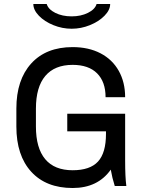

<svg xmlns="http://www.w3.org/2000/svg" viewBox="-20 -932 717 962"><path d="M607 -445H509Q509 -522 466.5 -564.5Q424 -607 344 -607Q254 -607 207 -551.5Q160 -496 160 -388V-298Q160 -190 206.5 -134.5Q253 -79 344 -79Q431 -79 471 -122.5Q511 -166 511 -261V-274H317V-362H607V-128Q607 -45 613 0H555Q542 -41 535 -82Q470 10 344 10Q211 10 136.5 -71.5Q62 -153 62 -298V-388Q62 -532 136.5 -614Q211 -696 344 -696Q424 -696 483.5 -665Q543 -634 575 -577Q607 -520 607 -445ZM339 -788Q292 -788 247.5 -806Q203 -824 175 -853Q147 -882 147 -912H214Q222 -885 257 -867.5Q292 -850 339 -850Q385 -850 420.5 -867.5Q456 -885 464 -912H532Q532 -882 503.5 -853Q475 -824 430.5 -806Q386 -788 339 -788Z"/></svg>

Font: Chivo
Style: Regular
Weight: 400
Designer: Hector Gatti
Foundry: Omnibus-Type
Version: Version 1.003